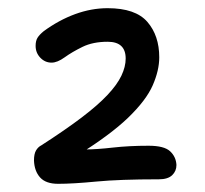

<svg xmlns="http://www.w3.org/2000/svg" viewBox="-20 -847 500 469"><path d="M122 -398Q92 -398 78 -413.5Q64 -429 63 -455Q63 -471 68 -479.5Q73 -488 81 -492Q140 -530 179.5 -560Q219 -590 242.5 -615Q266 -640 276.5 -662Q287 -684 287 -704Q287 -745 243 -745Q207 -745 181.5 -732.5Q156 -720 138 -707Q120 -694 106 -694Q90 -694 78.5 -706Q67 -718 67 -735Q67 -747 71.5 -754.5Q76 -762 87 -771Q124 -798 163.5 -812.5Q203 -827 243 -827Q311 -827 340 -793.5Q369 -760 369 -707Q369 -675 353 -638.5Q337 -602 293 -559.5Q249 -517 165 -465L148 -488Q158 -484 168.5 -483Q179 -482 189 -482Q216 -482 255.5 -486.5Q295 -491 343 -491Q381 -491 395.5 -477.5Q410 -464 411 -444Q411 -429 400.5 -419Q390 -409 368 -409Q272 -409 215 -403.5Q158 -398 122 -398Z"/></svg>

Font: Shantell Sans
Style: Regular
Weight: 400
Designer: Stephen Nixon, Anya Danilova, Shantell Martin
Foundry: Arrow Type
Version: Version 1.008;[ac192a2d6]